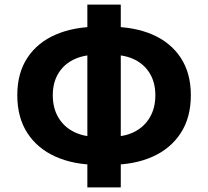

<svg xmlns="http://www.w3.org/2000/svg" viewBox="-20 -788 903 833"><path d="M405 -73Q301 -73 222 -108Q143 -143 99 -210.5Q55 -278 55 -375Q55 -471 99 -537.5Q143 -604 222 -638Q301 -672 405 -672H458Q563 -672 641.5 -638Q720 -604 764 -537.5Q808 -471 808 -375Q808 -278 764 -210.5Q720 -143 641.5 -108Q563 -73 458 -73ZM396 -195H467Q523 -195 565 -217Q607 -239 630.5 -279.5Q654 -320 654 -375Q654 -429 630.5 -468.5Q607 -508 565 -529Q523 -550 467 -550H396Q341 -550 298.5 -529Q256 -508 232.5 -468.5Q209 -429 209 -375Q209 -320 232.5 -279.5Q256 -239 298.5 -217Q341 -195 396 -195ZM359 25V-768H504V25Z"/></svg>

Font: Noto Sans JP ExtraBold
Style: Regular
Weight: 800
Designer: Ryoko NISHIZUKA  (kana, bopomofo & ideographs); Paul D. Hunt (Latin, Greek & Cyrillic); Sandoll Communications , Soo-you
Foundry: Adobe
Version: Version 2.004-H2;hotconv 1.0.118;makeotfexe 2.5.65603